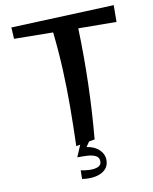

<svg xmlns="http://www.w3.org/2000/svg" viewBox="-103 -852 909 1139"><g transform="rotate(-10 351.0 -282.0)"><path d="M298 10Q302 -114 302.5 -226.5Q303 -339 298 -449.5Q293 -560 280 -678L45 -681L41 -750L662 -775L661 -674L431 -676Q442 -339 412 -10ZM292 77 333 -19 390 -22 357 26Q405 33 432.5 60Q460 87 460 121Q460 153 443.5 172.5Q427 192 401.5 201Q376 210 348.5 211Q321 212 298 208L299 156Q321 161 350 162.5Q379 164 401 155.5Q423 147 423 124Q423 99 402 89Q381 79 352 77.5Q323 76 300 77L301 76Z"/></g></svg>

Font: Marhey
Style: Regular
Weight: 400
Designer: Nur Syamsi & Bustanul Arifin
Foundry: Namelatype
Version: Version 1.000; ttfautohint (v1.8.4.7-5d5b)